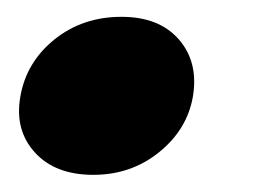

<svg xmlns="http://www.w3.org/2000/svg" viewBox="-20 -198 322 226"><path d="M207 -84Q200.2 -45.4 167.2 -18.8Q134.3 7.8 89.8 7.8Q44.9 7.8 21 -18.6Q-2.9 -44.9 3.9 -84Q10.7 -124.5 43.9 -151.4Q77.1 -178.2 123 -178.2Q167.5 -178.2 190.7 -151.4Q213.9 -124.5 207 -84Z"/></svg>

Font: SVN-Poppins
Style: Bold Italic
Weight: 700
Italic angle: -10°
Designer: Ninad Kale (Devanagari), Jonny Pinhorn (Latin)
Foundry: Indian Type Foundry
Version: Version 3.002 2017